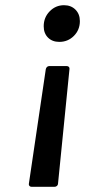

<svg xmlns="http://www.w3.org/2000/svg" viewBox="-20 -728 365 738"><path d="M287 -647Q287 -613 264 -590Q241 -567 208 -567Q181 -567 164.5 -583.5Q148 -600 148 -627Q148 -661 171 -684.5Q194 -708 226 -708Q253 -708 270 -691Q287 -674 287 -647ZM169 -474H237Q242 -474 245 -470.5Q248 -467 247 -462L203 -22Q203 -17 199 -13.5Q195 -10 190 -10H101Q96 -10 93 -13.5Q90 -17 91 -22L156 -462Q157 -467 160.5 -470.5Q164 -474 169 -474Z"/></svg>

Font: Barlow SemiBold
Style: Italic
Weight: 600
Italic angle: -7°
Designer: Jeremy Tribby
Foundry: Tribby Type
Version: Version 1.408